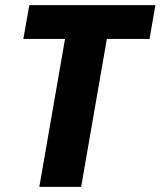

<svg xmlns="http://www.w3.org/2000/svg" viewBox="-20 -731 628 751"><path d="M420.9 -710.9 297.4 0H133.8L257.3 -710.9ZM587.9 -710.9 564.9 -578.6H71.3L94.7 -710.9Z"/></svg>

Font: Roboto Condensed Black
Style: Italic
Weight: 900
Italic angle: -12°
Designer: Christian Robertson
Foundry: Google
Version: Version 3.008; 2023